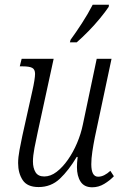

<svg xmlns="http://www.w3.org/2000/svg" viewBox="-20 -786 524 816"><path d="M372 10Q338 10 322.5 -14Q307 -38 307 -76Q307 -93 310 -119H306Q272 -62 234.5 -26.5Q197 9 144 9Q96 9 76.5 -20.5Q57 -50 57 -93Q57 -117 63 -149Q69 -181 75 -209L118 -402Q123 -424 126 -443Q129 -462 129 -472Q129 -491 117 -497.5Q105 -504 76 -504H64L72 -536H208L140 -223Q133 -192 126.5 -157.5Q120 -123 120 -100Q120 -72 131 -54Q142 -36 168 -36Q195 -36 220.5 -55.5Q246 -75 268.5 -107Q291 -139 307.5 -178Q324 -217 332 -256L391 -536H454L383 -202Q377 -172 372.5 -142Q368 -112 368 -88Q368 -35 397 -35Q410 -35 423 -41.5Q436 -48 449 -60L464 -37Q447 -19 423 -4.5Q399 10 372 10ZM277 -606 280 -617Q302 -647 328 -687Q354 -727 374 -766H443L442 -757Q428 -736 405 -708Q382 -680 355.5 -653Q329 -626 306 -606Z"/></svg>

Font: Noto Serif Condensed Light
Style: Italic
Weight: 300
Width: 3
Italic angle: -12°
Designer: Monotype Design Team
Foundry: Monotype Imaging Inc.
Version: Version 2.014; ttfautohint (v1.8.4.7-5d5b)